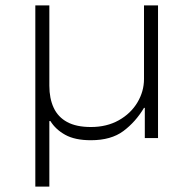

<svg xmlns="http://www.w3.org/2000/svg" viewBox="-20 -512 719 712"><path d="M111 180V-492H163V-194Q163 -147 179 -112.5Q195 -78 229 -59.5Q263 -41 317 -41Q376 -41 420.5 -66Q465 -91 489.5 -132Q514 -173 514 -219V-492H566V0H517V-112H514Q483 -60 437.5 -26Q392 8 317 8Q258 8 222 -12Q186 -32 167 -63H163V180Z"/></svg>

Font: Nunito Sans 7pt SemiExpanded ExtraLight
Style: Regular
Weight: 250
Width: 6
Designer: Vernon Adams
Foundry: Vernon Adams
Version: Version 3.101;gftools[0.9.27]